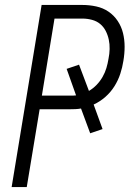

<svg xmlns="http://www.w3.org/2000/svg" viewBox="-20 -755 540 775"><path d="M27 0 148 -735H312Q341 -735 368.5 -729Q396 -723 418 -708Q440 -693 455 -670.5Q470 -648 476.5 -621.5Q483 -595 483 -566.5Q483 -538 478 -509Q474 -483 465.5 -457Q457 -431 442 -407Q427 -383 405.5 -364Q384 -345 358 -333L394 -234L344 -217L307 -317Q296 -315 284.5 -314.5Q273 -314 262 -314H140L88 0ZM262 -369Q268 -369 274.5 -369Q281 -369 287 -370L249 -477L299 -494L339 -388Q356 -398 370 -412.5Q384 -427 394 -444.5Q404 -462 409.5 -480.5Q415 -499 418 -518Q422 -537 422.5 -557Q423 -577 419 -595.5Q415 -614 406.5 -630.5Q398 -647 384 -658.5Q370 -670 351 -675Q332 -680 313 -680H200L149 -369Z"/></svg>

Font: Iosevka Light
Style: Italic
Weight: 300
Italic angle: -9°
Monospace: yes
Designer: Belleve Invis
Foundry: Belleve Invis
Version: Version 32.5.0; ttfautohint (v1.8.4)